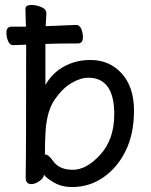

<svg xmlns="http://www.w3.org/2000/svg" viewBox="-20 -735 613 778"><path d="M443 -272Q443 -420 338 -420Q306 -420 269.5 -398.5Q233 -377 202 -332Q171 -287 165 -209Q162 -167 162 -111L161 -110Q161 -109 163 -109Q177 -109 194 -84Q219 -47 275 -47Q331 -47 387 -109Q443 -171 443 -272ZM272 23Q231 23 199.5 5Q168 -13 158 -27V-30L157 -21Q155 -12 138.5 -0.5Q122 11 107 11Q84 11 84 -15Q86 -106 86 -554L33 -552Q20 -552 13 -568Q6 -584 6 -603Q6 -627 27 -627H85L83 -699Q83 -715 107 -715Q126 -715 147 -706.5Q168 -698 168 -681L165 -629L289 -634Q302 -634 309 -618.5Q316 -603 316 -584Q316 -559 296 -559Q218 -559 164 -557V-391Q194 -442 242 -467Q290 -492 346 -492Q424 -492 473.5 -437Q523 -382 523 -287Q523 -193 489.5 -124.5Q456 -56 399 -16.5Q342 23 272 23Z"/></svg>

Font: LXGW WenKai Medium
Style: Regular
Weight: 500
Designer: LXGW / Fontworks Inc.
Foundry: LXGW / Fontworks Inc.
Version: Version 1.501; October 10, 2024